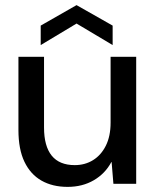

<svg xmlns="http://www.w3.org/2000/svg" viewBox="-20 -718 612 750"><path d="M244 12Q185 12 142 -12.5Q99 -37 75.5 -86Q52 -135 52 -210V-496H152V-220Q152 -147 182 -110Q212 -73 272 -73Q312 -73 343.5 -92.5Q375 -112 393.5 -149Q412 -186 412 -239V-496H512V0H423L416 -85H415Q391 -40 346.5 -14Q302 12 244 12ZM139 -542V-618L279 -698L420 -618V-542L279 -626Z"/></svg>

Font: DM Sans 28pt Medium
Style: Regular
Weight: 500
Version: Version 4.004;gftools[0.9.30]